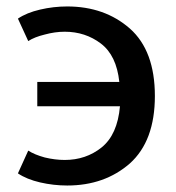

<svg xmlns="http://www.w3.org/2000/svg" viewBox="-20 -570 552 601"><path d="M464.8 -269.5Q464.8 -411.1 386.7 -480.5Q307.6 -549.8 190.4 -549.8Q147.5 -549.8 105.5 -540Q63.5 -530.3 36.1 -511.7Q46.9 -488.3 68.4 -441.4Q87.9 -454.1 120.1 -461.9Q152.3 -470.7 182.6 -470.7Q247.1 -470.7 295.9 -433.6Q344.7 -396.5 353.5 -313.5Q268.6 -313.5 96.7 -313.5Q96.7 -293.9 96.7 -237.3Q161.1 -237.3 355.5 -237.3Q347.7 -148.4 297.9 -108.4Q249 -69.3 182.6 -69.3Q152.3 -69.3 120.1 -77.1Q87.9 -85.9 68.4 -98.6Q57.6 -75.2 36.1 -27.3Q63.5 -8.8 105.5 1Q147.5 10.7 190.4 10.7Q307.6 10.7 386.7 -58.6Q464.8 -128.9 464.8 -269.5Z"/></svg>

Font: DaxlinePro-Medium
Style: Medium
Weight: 400
Designer: Hans Reichel
Version: Version 7.502; 2006